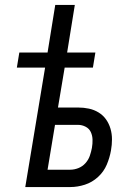

<svg xmlns="http://www.w3.org/2000/svg" viewBox="-20 -755 540 775"><path d="M82 0 162 -482H48L58 -543H172L203 -735H282L251 -543H365L355 -482H241L214 -321H295Q318 -321 339 -316.5Q360 -312 378 -301Q396 -290 408 -273Q420 -256 426 -235.5Q432 -215 432 -192.5Q432 -170 428 -148Q423 -119 411 -90.5Q399 -62 375.5 -40.5Q352 -19 322.5 -9.5Q293 0 264 0ZM172 -70H264Q280 -70 296.5 -76.5Q313 -83 325 -96.5Q337 -110 342.5 -126Q348 -142 351 -158Q354 -175 353.5 -191.5Q353 -208 346.5 -222Q340 -236 325.5 -243.5Q311 -251 295 -251H202Z"/></svg>

Font: Iosevka Oblique
Style: Regular
Weight: 400
Italic angle: -9°
Monospace: yes
Designer: Belleve Invis
Foundry: Belleve Invis
Version: Version 32.5.0; ttfautohint (v1.8.4)